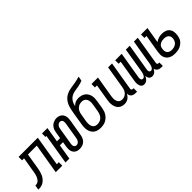

<svg xmlns="http://www.w3.org/2000/svg" viewBox="101 -1735 2743 2743"><g transform="rotate(-45 1472.0 -363.5)"><path d="M-56 0 -45 -70Q-30 -70 -14.5 -74Q1 -78 14 -87.5Q27 -97 36.5 -110Q46 -123 52.5 -137.5Q59 -152 63.5 -166.5Q68 -181 71 -196Q74 -211 77 -226Q80 -241 82 -256Q82 -258 82.5 -260Q83 -262 83 -264L116 -460H75V-530H463L387 -70H428V0H296L373 -460H194L160 -252Q156 -230 152 -207.5Q148 -185 142 -163Q136 -141 127 -119Q118 -97 104.5 -77.5Q91 -58 72.5 -41.5Q54 -25 33 -15Q12 -5 -11 -2.5Q-34 0 -56 0Z M777 8Q757 8 737.5 3.5Q718 -1 702 -11.5Q686 -22 675.5 -38.5Q665 -55 660.5 -73.5Q656 -92 656.5 -112.5Q657 -133 660 -154L673 -230H609L571 0H492L568 -460H548V-530H658L620 -300H684L701 -404Q704 -421 709.5 -438.5Q715 -456 725 -472Q735 -488 748.5 -501Q762 -514 779 -522.5Q796 -531 813.5 -535.5Q831 -540 849 -540Q869 -540 888.5 -534.5Q908 -529 923.5 -518.5Q939 -508 949.5 -491.5Q960 -475 965 -456.5Q970 -438 969.5 -417.5Q969 -397 966 -376L924 -126Q921 -109 915.5 -91.5Q910 -74 900.5 -58Q891 -42 877 -29Q863 -16 846.5 -7.5Q830 1 812.5 4.5Q795 8 777 8ZM779 -62Q792 -62 805.5 -68.5Q819 -75 827.5 -86.5Q836 -98 840.5 -111Q845 -124 848 -138L889 -388Q891 -402 891 -415.5Q891 -429 886.5 -441.5Q882 -454 871 -461Q860 -468 846 -468Q832 -468 819.5 -461Q807 -454 798 -443Q789 -432 784.5 -418.5Q780 -405 778 -392L737 -142Q734 -128 734 -114.5Q734 -101 738.5 -89Q743 -77 754 -69.5Q765 -62 779 -62Z M1202 8Q1174 8 1146.5 1.5Q1119 -5 1097.5 -20Q1076 -35 1061.5 -58Q1047 -81 1041 -107.5Q1035 -134 1035.5 -162.5Q1036 -191 1041 -219L1059 -332Q1063 -354 1066.5 -376Q1070 -398 1074 -421Q1079 -449 1084.5 -477Q1090 -505 1099.5 -532.5Q1109 -560 1124.5 -586Q1140 -612 1161.5 -632.5Q1183 -653 1210 -667Q1237 -681 1265.5 -688.5Q1294 -696 1322.5 -699.5Q1351 -703 1379.5 -708Q1408 -713 1436 -719.5Q1464 -726 1492 -735L1480 -665Q1457 -655 1432.5 -648.5Q1408 -642 1383 -637.5Q1358 -633 1333.5 -630Q1309 -627 1284.5 -620Q1260 -613 1237.5 -599Q1215 -585 1199 -564.5Q1183 -544 1173.5 -520Q1164 -496 1159 -472Q1170 -484 1183.5 -494Q1197 -504 1212 -510Q1227 -516 1243 -518.5Q1259 -521 1274 -521Q1302 -521 1329 -513.5Q1356 -506 1377 -490.5Q1398 -475 1412 -452.5Q1426 -430 1432 -404Q1438 -378 1437 -349.5Q1436 -321 1431 -293L1413 -181Q1409 -156 1401 -131.5Q1393 -107 1379 -84.5Q1365 -62 1345 -43.5Q1325 -25 1301.5 -13Q1278 -1 1252.5 3.5Q1227 8 1202 8ZM1204 -62Q1220 -62 1236.5 -66Q1253 -70 1268 -78.5Q1283 -87 1295 -100Q1307 -113 1315.5 -128.5Q1324 -144 1328.5 -160Q1333 -176 1336 -192L1355 -305Q1358 -322 1359 -339Q1360 -356 1357.5 -372.5Q1355 -389 1348 -404Q1341 -419 1329.5 -430Q1318 -441 1302 -446Q1286 -451 1269 -451Q1253 -451 1236.5 -447.5Q1220 -444 1205.5 -435.5Q1191 -427 1178.5 -415Q1166 -403 1157.5 -388Q1149 -373 1144.5 -357.5Q1140 -342 1137 -326L1117 -208Q1115 -191 1114 -173.5Q1113 -156 1115.5 -139.5Q1118 -123 1124.5 -108Q1131 -93 1143 -82.5Q1155 -72 1171 -67Q1187 -62 1204 -62Z M1680 8Q1654 8 1629.5 -0.5Q1605 -9 1587 -26Q1569 -43 1559 -66Q1549 -89 1545 -114.5Q1541 -140 1542.5 -166.5Q1544 -193 1549 -219L1589 -460H1548V-530H1679L1625 -208Q1623 -191 1621.5 -174Q1620 -157 1622 -141Q1624 -125 1630 -110Q1636 -95 1646.5 -84Q1657 -73 1672.5 -67.5Q1688 -62 1704 -62Q1727 -62 1749.5 -71Q1772 -80 1788.5 -98Q1805 -116 1814 -138Q1823 -160 1827 -183L1884 -530H1963L1890 -93Q1889 -87 1890 -81Q1891 -75 1894.5 -70.5Q1898 -66 1904 -64Q1910 -62 1916 -62H1931V8H1904Q1886 8 1867.5 3.5Q1849 -1 1835.5 -12Q1822 -23 1815 -40Q1808 -57 1810 -76Q1800 -58 1786.5 -41.5Q1773 -25 1756 -13.5Q1739 -2 1719 3Q1699 8 1680 8Z M2080 8Q2064 8 2050.5 2Q2037 -4 2028.5 -15.5Q2020 -27 2015.5 -41.5Q2011 -56 2010 -71Q2009 -86 2010 -101.5Q2011 -117 2014 -133L2068 -460H2027V-530H2158L2090 -120Q2089 -110 2089 -100Q2089 -90 2092.5 -81.5Q2096 -73 2104 -67.5Q2112 -62 2122 -62Q2135 -62 2146 -72Q2157 -82 2163 -94.5Q2169 -107 2172.5 -120Q2176 -133 2179 -146L2242 -530H2321L2253 -120Q2251 -110 2251 -100Q2251 -90 2254.5 -81.5Q2258 -73 2266 -67.5Q2274 -62 2284 -62Q2297 -62 2308 -72Q2319 -82 2325.5 -94.5Q2332 -107 2335.5 -120Q2339 -133 2341 -146L2405 -530H2483L2411 -93Q2410 -87 2410.5 -81Q2411 -75 2415 -70.5Q2419 -66 2424.5 -64Q2430 -62 2437 -62H2451V8H2425Q2408 8 2392.5 5Q2377 2 2363.5 -6.5Q2350 -15 2341.5 -28Q2333 -41 2331 -57Q2324 -44 2315.5 -32Q2307 -20 2295.5 -10.5Q2284 -1 2270 3.5Q2256 8 2242 8Q2242 8 2242 8Q2242 8 2242 8Q2227 8 2214 2.5Q2201 -3 2192 -14Q2183 -25 2178.5 -38.5Q2174 -52 2173 -67Q2167 -52 2158 -38.5Q2149 -25 2137 -14Q2125 -3 2110 2.5Q2095 8 2080 8Q2080 8 2080 8Q2080 8 2080 8Z M2704 8Q2678 8 2653 3.5Q2628 -1 2607 -12.5Q2586 -24 2570.5 -42Q2555 -60 2547 -83Q2539 -106 2539 -131.5Q2539 -157 2543 -183L2589 -460H2548V-530H2679L2638 -286Q2652 -297 2668 -305Q2684 -313 2700.5 -318Q2717 -323 2733.5 -325Q2750 -327 2767 -327Q2802 -327 2834 -315.5Q2866 -304 2885.5 -278Q2905 -252 2909 -217.5Q2913 -183 2908 -149Q2904 -126 2896 -103.5Q2888 -81 2872.5 -62Q2857 -43 2837 -29Q2817 -15 2794.5 -6.5Q2772 2 2749.5 5Q2727 8 2704 8ZM2705 -62Q2726 -62 2747 -67Q2768 -72 2786.5 -84.5Q2805 -97 2816 -117Q2827 -137 2830 -157Q2834 -178 2829.5 -198.5Q2825 -219 2811 -232.5Q2797 -246 2777 -251.5Q2757 -257 2736 -257Q2718 -257 2699.5 -253.5Q2681 -250 2664.5 -241Q2648 -232 2636 -216.5Q2624 -201 2621 -183L2619 -171Q2616 -150 2618 -129Q2620 -108 2632 -92Q2644 -76 2664 -69Q2684 -62 2705 -62Z"/></g></svg>

Font: Iosevka Slab
Style: Italic
Weight: 400
Italic angle: -9°
Monospace: yes
Designer: Belleve Invis
Foundry: Belleve Invis
Version: Version 11.1.0; ttfautohint (v1.8.3)